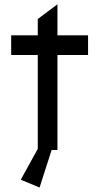

<svg xmlns="http://www.w3.org/2000/svg" viewBox="-20 -671 436 859"><path d="M73 133 149 -5V-425H30V-513H149V-586L236 -651L237 -650V-513H374V-425H237V0H211L157 168Z"/></svg>

Font: Lineal
Style: Regular
Weight: 400
Designer: Created by Frank Adebiaye with contributions from Anton Moglia & Ariel Martín Pérez
Created by Frank ADEBIAYE with FontF
Foundry: Velvetyne Type Foundry
Version: Version 2.000